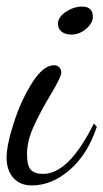

<svg xmlns="http://www.w3.org/2000/svg" viewBox="-25 -537 314 583"><path d="M151 -465Q151 -485 175 -501Q199 -517 224 -517Q257 -517 257 -486Q257 -467 236.5 -449.5Q216 -432 192 -432Q174 -432 162.5 -440.5Q151 -449 151 -465ZM-5 -58Q-5 -97 17.5 -166Q40 -235 73.5 -287Q107 -339 139 -339Q148 -339 154.5 -333Q161 -327 161 -317Q161 -303 129 -250Q96 -195 76.5 -151.5Q57 -108 57 -69Q57 -34 68.5 -21.5Q80 -9 106 -9Q184 -9 260 -162L269 -152Q241 -68 186.5 -21Q132 26 72 26Q35 26 15 2.5Q-5 -21 -5 -58Z"/></svg>

Font: Dancing Script
Style: Regular
Weight: 400
Designer: Pablo Impallari
Foundry: Pablo Impallari
Version: Version 2.000